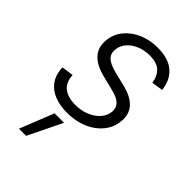

<svg xmlns="http://www.w3.org/2000/svg" viewBox="-233 -640 974 974"><g transform="rotate(45 254.0 -153.5)"><path d="M210.4 11.2Q158.2 11.2 119.4 -4.4Q80.6 -20 58.1 -50Q35.6 -80.1 32.2 -123Q31.7 -127 31.7 -129.4Q31.7 -131.8 31.7 -135.7L95.2 -144.5Q97.7 -94.7 127.7 -70.8Q157.7 -46.9 211.4 -46.9Q253.9 -46.9 288.6 -61.3Q323.2 -75.7 344.7 -100.3Q366.2 -125 368.7 -155.8Q370.6 -184.1 352.5 -202.4Q334.5 -220.7 294.9 -230.5L210 -252Q145.5 -268.1 115.5 -302.5Q85.4 -336.9 90.8 -389.2Q95.2 -436.5 124.8 -472.4Q154.3 -508.3 200.7 -528.3Q247.1 -548.3 302.2 -548.3Q376 -548.3 416.7 -516.1Q457.5 -483.9 467.3 -428.2Q468.3 -424.3 469 -420.7Q469.7 -417 469.7 -412.1L408.7 -402.8Q403.8 -442.9 378.9 -467.3Q354 -491.7 301.3 -491.7Q262.7 -491.7 230.5 -477.8Q198.2 -463.9 178.5 -440.2Q158.7 -416.5 156.7 -386.7Q153.8 -356.9 173.6 -338.4Q193.4 -319.8 237.8 -308.6L318.4 -288.6Q381.8 -272.9 411.4 -239Q440.9 -205.1 435.5 -153.8Q432.1 -116.7 413.6 -86.4Q395 -56.2 364.5 -34.2Q334 -12.2 294.7 -0.5Q255.4 11.2 210.4 11.2ZM95.2 240.7 168 57.6H235.8L146.5 240.7Z"/></g></svg>

Font: Inter 17pt Light
Style: Italic
Weight: 300
Italic angle: -9.3988°
Version: Version 4.001;git-66647c0bb